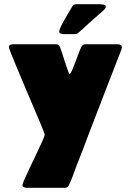

<svg xmlns="http://www.w3.org/2000/svg" viewBox="-20 -708 624 917"><path d="M109.4 189Q102.5 189 95 186.5Q87.4 184.1 87.4 175.3Q87.4 169.9 98.1 145.8Q108.9 121.6 124.8 88.4Q140.6 55.2 156.2 22.2Q171.9 -10.7 182.6 -34.9Q193.4 -59.1 193.4 -64.5Q193.4 -64.9 193.1 -66.4Q192.9 -67.9 192.9 -68.4Q188.5 -82 174.1 -116.2Q159.7 -150.4 140.4 -195.8Q121.1 -241.2 100.6 -289.6Q80.1 -337.9 62.3 -380.4Q44.4 -422.9 33.4 -450.7Q22.5 -478.5 22.5 -482.4Q22.5 -490.7 28.8 -493.7Q35.2 -496.6 42 -496.6H247.6Q260.3 -496.6 266.6 -483.4Q269.5 -477.1 275.9 -457Q282.2 -437 289.6 -413.8Q296.9 -390.6 303.2 -373.3Q309.6 -356 312.5 -354.5H313.5Q317.4 -356.4 325 -374Q332.5 -391.6 341.1 -414.8Q349.6 -438 357.4 -458Q365.2 -478 369.1 -484.9Q376 -496.6 387.7 -496.6H541Q547.9 -496.6 554.9 -494.1Q562 -491.7 562 -482.4Q562 -479 561 -475.8Q560.1 -472.7 559.1 -469.2Q521 -370.6 482.4 -272Q443.8 -173.3 406.2 -74.2Q390.6 -32.7 374.8 9Q358.9 50.8 342.3 92.3Q334.5 113.3 326.7 134.8Q318.8 156.2 309.1 176.3Q302.7 189 290 189ZM455.1 -688Q460.9 -688 473.1 -686.3Q485.4 -684.6 485.4 -676.3Q485.4 -674.3 484.9 -673.3Q482.9 -667 477.8 -662.1Q472.7 -657.2 467.8 -652.8Q449.2 -636.2 430.4 -619.9Q411.6 -603.5 393.1 -586.4Q382.8 -577.1 372.8 -567.6Q362.8 -558.1 352.1 -549.8Q345.7 -544.9 338.9 -544.9H285.2Q279.8 -544.9 271.2 -547.1Q262.7 -549.3 262.7 -557.1Q262.7 -564 270.5 -580.6Q278.3 -597.2 289.6 -616.7Q300.8 -636.2 311 -653.1Q321.3 -669.9 325.7 -677.7Q332 -688 343.3 -688Z"/></svg>

Font: Belanosima
Style: Bold
Weight: 700
Designer: The DocRepair Project, Santiago Orozco
Foundry: Google
Version: Version 2.000